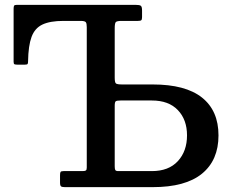

<svg xmlns="http://www.w3.org/2000/svg" viewBox="-20 -770 926 790"><path d="M319.5 -66Q329.5 -66 333.2 -68.5Q337 -71 337 -80.5V-658.5Q337 -673.5 333.2 -678.5Q329.5 -683.5 314 -684H241.5Q186 -684 154.5 -669Q123 -654 109.8 -618Q96.5 -582 95.5 -518Q95.5 -509.5 93.5 -506.8Q91.5 -504 82.5 -504H51.5Q43.5 -504 39.8 -505.5Q36 -507 36 -515.5V-733.5Q36 -743 38 -746.5Q40 -750 49 -750H538Q553.5 -750 559 -746.5Q564.5 -743 564.5 -726.5V-699.5Q564.5 -689.5 561.2 -686.8Q558 -684 547.5 -684H480.5Q460.5 -684 456.2 -678.8Q452 -673.5 452 -653.5V-450.5Q452 -430.5 457.2 -426.5Q462.5 -422.5 482.5 -422.5H608Q743.5 -422.5 811.2 -368.5Q879 -314.5 879 -213Q879 -111 811.2 -55.5Q743.5 0 608 0H247Q235.5 0 231.2 -3.2Q227 -6.5 227 -19V-48.5Q227 -59 229.2 -62.5Q231.5 -66 241.5 -66ZM476 -356.5Q460.5 -356.5 456.2 -353.2Q452 -350 452 -334.5V-86Q452 -75.5 454.2 -70.8Q456.5 -66 466.5 -66H605Q674 -66 711.8 -107Q749.5 -148 749.5 -213Q749.5 -277.5 711.8 -317Q674 -356.5 605 -356.5Z"/></svg>

Font: Besley* Medium
Style: Regular
Weight: 500
Designer: Owen Earl
Foundry: indestructible type*
Version: Version 3.000; ttfautohint (v1.8.3)